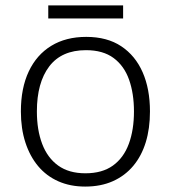

<svg xmlns="http://www.w3.org/2000/svg" viewBox="-20 -678 630 708"><path d="M533 -267Q533 -204 517.5 -153.5Q502 -103 471.5 -66.5Q441 -30 396.5 -10Q352 10 294 10Q239 10 195 -9.5Q151 -29 120.5 -65.5Q90 -102 73.5 -153Q57 -204 57 -267Q57 -353 86 -414.5Q115 -476 169 -509Q223 -542 298 -542Q375 -542 427 -507.5Q479 -473 506 -411.5Q533 -350 533 -267ZM116 -267Q116 -199 135.5 -147.5Q155 -96 194.5 -67.5Q234 -39 295 -39Q357 -39 396.5 -67.5Q436 -96 455 -147.5Q474 -199 474 -267Q474 -333 456 -384Q438 -435 399 -464Q360 -493 297 -493Q207 -493 161.5 -433Q116 -373 116 -267ZM434 -658V-610H158V-658Z"/></svg>

Font: Noto Sans Khmer Light
Style: Regular
Weight: 300
Version: Version 2.003